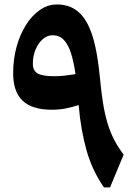

<svg xmlns="http://www.w3.org/2000/svg" viewBox="-20 -817 588 837"><path d="M519 -142.9Q494.7 -175.1 477.6 -208Q460.5 -241 448.7 -280Q437 -318.9 429.1 -368Q421.2 -417 415.2 -481.6Q408.1 -555.1 395.5 -613.7Q382.9 -672.2 361.6 -713.2Q340.3 -754.1 307.5 -775.8Q274.7 -797.5 227.3 -797.5Q188.5 -797.5 154.1 -773.7Q119.8 -750 93.5 -708.6Q67.2 -667.2 52.2 -612.9Q37.3 -558.7 37.3 -497.4Q37.3 -417.1 78.7 -377.9Q120.1 -338.6 205.7 -338.6Q236.4 -338.6 264.2 -343.8Q292 -349.1 322.9 -359Q332 -251.8 356.8 -163Q381.5 -74.2 433.2 0H459.7ZM309.2 -493.8Q284.4 -489.7 261.5 -487.2Q238.5 -484.7 216.8 -484.7Q164.7 -484.7 143.9 -496.8Q123.2 -509 123.2 -539.9Q123.2 -573 135 -601.1Q146.8 -629.2 166.4 -646.2Q185.9 -663.3 208.6 -663.3Q240.2 -663.3 259.5 -641.7Q278.9 -620.2 290.5 -582Q302 -543.8 309.2 -493.8Z"/></svg>

Font: Pinar-VF-FD
Style: Regular
Weight: 300
Designer: Amin Abedi
Version: Version 3.0